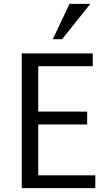

<svg xmlns="http://www.w3.org/2000/svg" viewBox="-20 -967 557 989"><path d="M300 -765H252L338 -947H445ZM471 2H92V-692H458V-626H177V-392H429V-326H177V-64H471Z"/></svg>

Font: Repo Regular
Style: Regular
Weight: 400
Designer: Stefan Peev
Foundry: Context Ltd
Version: Version 1.502